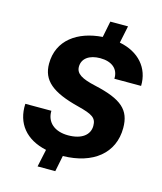

<svg xmlns="http://www.w3.org/2000/svg" viewBox="-130 -909 918 1089"><g transform="rotate(15 329.5 -365.0)"><path d="M195 85H299L318 -9C494 -12 608 -102 608 -251C608 -357 553 -406 392 -442C311 -460 275 -481 275 -522C275 -571 317 -600 380 -600C448 -600 490 -566 487 -508H644C647 -614 578 -692 464 -714L485 -815H381L362 -720C218 -710 107 -634 107 -495C107 -397 171 -343 330 -303C416 -281 441 -266 441 -219C441 -165 395 -130 316 -130C237 -130 187 -172 189 -240H36C30 -124 96 -44 217 -18Z"/></g></svg>

Font: Mona Sans
Style: Bold Italic
Weight: 700
Italic angle: -11.7°
Designer: Deni Anggara
Foundry: GitHub
Version: Version 2.000;Glyphs 3.2.3 (3260)